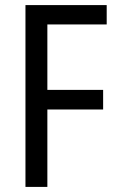

<svg xmlns="http://www.w3.org/2000/svg" viewBox="-20 -734 462 754"><path d="M166 0V-304H385V-381H166V-638H399V-714H80V0Z"/></svg>

Font: Noto Sans Kannada Condensed
Style: Regular
Weight: 400
Width: 3
Designer: Jelle Bosma - Monotype Design Team
Foundry: Monotype Imaging Inc.
Version: Version 2.005